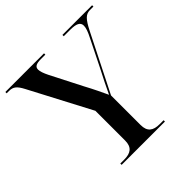

<svg xmlns="http://www.w3.org/2000/svg" viewBox="-189 -869 1025 1025"><g transform="rotate(-45 323.5 -357.0)"><path d="M160 0H487V-10H457C409 -10 382 -28 382 -79V-302L545 -626C575 -685 593 -704 625 -704H651V-714H427V-704H475C521 -704 543 -694 543 -668C543 -651 535 -629 519 -598L444 -447C418 -398 394 -348 377 -312C361 -346 341 -389 314 -439L224 -615C211 -641 204 -661 204 -675C204 -696 220 -704 255 -704H288V-714H-4V-704H14C45 -704 61 -691 82 -651L265 -303V-79C265 -28 238 -10 190 -10H160Z"/></g></svg>

Font: Noto Serif Display Medium
Style: Regular
Weight: 500
Designer: Monotype Design Team
Foundry: Monotype Imaging Inc.
Version: Version 2.009